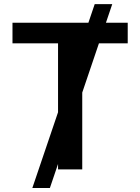

<svg xmlns="http://www.w3.org/2000/svg" viewBox="-20 -840 695 952"><path d="M140.3 92.3H227.3L267.8 -27V0H387.8V-381L470.5 -625H613.3V-727.3H505.3L536.6 -819.6H449.6L418.3 -727.3H41.9V-625H267.8V-283.4Z"/></svg>

Font: Magic Ui Pro Semi Bold
Style: Regular
Weight: 600
Designer: Stefan Endress, Andreas Faust
Version: Version 1.000;FEAKit 1.0